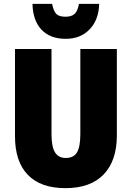

<svg xmlns="http://www.w3.org/2000/svg" viewBox="-20 -969 684 999"><path d="M588 -264Q588 -133 519.5 -61.5Q451 10 320 10Q192 10 125 -59Q58 -128 58 -260V-714H248V-271Q248 -206 266 -176.5Q284 -147 322 -147Q363 -147 380.5 -176Q398 -205 398 -272V-714H588ZM322 -767Q241 -767 196 -814.5Q151 -862 149 -949H251Q259 -910 273.5 -896Q288 -882 321 -882Q352 -882 368 -896.5Q384 -911 391 -949H496Q494 -866 446.5 -816.5Q399 -767 322 -767Z"/></svg>

Font: Noto Sans Display Black Narrow
Style: Regular
Weight: 900
Width: 4
Designer: Monotype Design team
Foundry: Monotype Imaging Inc.
Version: Version 1.000